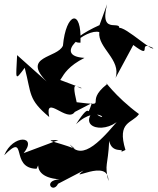

<svg xmlns="http://www.w3.org/2000/svg" viewBox="-27 -811 746 909"><path d="M327 -107C236 -142 167 -148 250 -148L85 -86C153 -170 34 -176 -7 -76C107 -190 17 -14 146 -12C206 -131 71 25 255 38C174 43 223 109 248 59L369 -4C287 59 490 -68 486 46C467 -37 484 -22 490 -144C503 -81 564 -112 547 -92L567 -101C525 -238 600 -226 631 -271C514 -357 462 -440 479 -412C365 -322 499 -308 336 -327C306 -452 345 -386 360 -394L206 -452C288 -384 222 -461 373 -537C217 -546 384 -678 443 -659C435 -584 548 -529 520 -442L604 -598C704 -523 616 -625 699 -583C690 -564 514 -736 532 -659C566 -735 438 -628 480 -791L444 -692C374 -661 288 -607 354 -609C361 -777 285 -750 271 -595C246 -535 73 -547 194 -425L54 -550C49 -435 41 -424 90 -490C123 -364 105 -342 206 -257C183 -370 291 -227 327 -281L408 -323C376 -232 414 -349 333 -223C443 -328 503 -209 413 -283C339 -193 509 -172 561 -276C454 -145 364 -45 303 -127Z"/></svg>

Font: Asimov Silicon
Style: Regular
Weight: 400
Designer: Google
Version: Version 2.000980; 2014